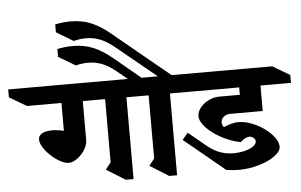

<svg xmlns="http://www.w3.org/2000/svg" viewBox="-218 -1398 2389 1525"><g transform="rotate(-5 977.0 -635.5)"><path d="M786 -642V10H723L573 -84L616 -138V-642H438V-333Q438 -294 413.5 -254.5Q389 -215 352.5 -189Q316 -163 285 -163Q246 -163 193.5 -198Q141 -233 103 -282Q65 -331 65 -368Q65 -398 93.5 -415Q122 -432 178 -432Q217 -432 268 -420V-642H-7L-144 -723V-786H827L962 -705V-642Z M1133 -642V10H1070L920 -84L963 -138V-642H926L791 -723V-786H810L727 -854Q667 -903 615 -922.5Q563 -942 507 -942Q457 -942 408 -929L273 -1009V-1072Q336 -1085 399 -1085Q486 -1085 559.5 -1054.5Q633 -1024 717 -954L919 -786H1049L727 -1050Q667 -1098 615 -1117.5Q563 -1137 507 -1137Q457 -1137 408 -1124L273 -1205V-1268Q336 -1281 399 -1281Q486 -1281 559 -1251Q632 -1221 717 -1150L1159 -786H1174L1309 -705V-642Z M1522 -378Q1522 -357 1536 -339Q1577 -355 1603.5 -361.5Q1630 -368 1654 -368Q1720 -368 1793 -332.5Q1866 -297 1915 -244.5Q1964 -192 1964 -145Q1964 -109 1914.5 -72.5Q1865 -36 1786.5 -13Q1708 10 1628 10Q1576 10 1526 2L1201 -266L1246 -319L1392 -199Q1483 -125 1592 -125Q1643 -125 1686 -136Q1729 -147 1754 -165.5Q1779 -184 1779 -205Q1779 -219 1764.5 -232Q1750 -245 1733 -245Q1698 -245 1660 -208Q1582 -223 1508.5 -262.5Q1435 -302 1389 -351Q1343 -400 1343 -442Q1343 -477 1369 -510Q1395 -543 1436.5 -563Q1478 -583 1523 -583H1685V-642H1183L1046 -723V-786H1961L2098 -705V-642H1855V-439H1595Q1565 -439 1543.5 -421Q1522 -403 1522 -378Z"/></g></svg>

Font: InknutAntiqua
Style: Bold
Weight: 700
Designer: Claus Eggers Srensen
Foundry: Claus Eggers Srensen
Version: Version 1.000; ttfautohint (v1.2) -l 7 -r 28 -G 50 -x 13 -D 